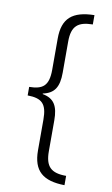

<svg xmlns="http://www.w3.org/2000/svg" viewBox="-96 -765 568 974"><g transform="rotate(10 187.5 -278.0)"><path d="M309 160V112C231 112 201 83 201 4V-155C201 -228 180 -265 120 -276V-279C178 -291 201 -326 201 -400V-561C201 -641 233 -667 309 -668V-716C196 -714 146 -671 146 -567V-406C146 -322 115 -301 46 -300V-256C120 -255 146 -230 146 -149V9C146 116 198 158 309 160Z"/></g></svg>

Font: Noto Sans Bengali ExtraCondensed Light
Style: Regular
Weight: 300
Width: 2
Designer: Joana Ranito - Universal Thirst; Jelle Bosma - Monotype Design Team
Foundry: Universal Thirst ehf.
Version: Version 3.000